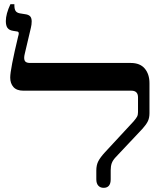

<svg xmlns="http://www.w3.org/2000/svg" viewBox="-20 -894 783 921"><path d="M442 -34V-76Q442 -102 451.5 -120.5Q461 -139 483 -163L621 -312Q633 -326 637.5 -334.5Q642 -343 642 -356V-427Q642 -459 610 -459H92Q60 -459 44.5 -476.5Q29 -494 29 -522Q29 -561 67 -719Q70 -728 70 -734Q70 -742 62 -743L43 -746Q24 -749 16 -760Q8 -771 8 -793Q8 -827 30 -874H49V-868Q49 -851 54.5 -842Q60 -833 75 -830L106 -825Q120 -822 126 -814Q132 -806 132 -791Q132 -776 128 -760L99 -637Q96 -625 96 -617Q96 -603 103 -597.5Q110 -592 124 -592H607Q652 -592 674.5 -565Q697 -538 697 -495V-351Q697 -329 689.5 -313Q682 -297 664 -277L535 -140Q521 -125 516 -111Q511 -97 511 -77V-34Q511 7 477 7Q461 7 451.5 -3.5Q442 -14 442 -34Z"/></svg>

Font: Noto Serif Hebrew SemiBold
Style: Regular
Weight: 600
Designer: Monotype Design Team
Foundry: Monotype Imaging Inc.
Version: Version 1.000